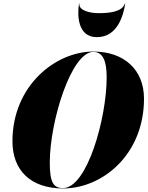

<svg xmlns="http://www.w3.org/2000/svg" viewBox="-20 -1050 830 1080"><path d="M426.5 -1030H424.5C414.5 -969 414.5 -841 524.5 -841C644.5 -841 674.5 -969 684.5 -1030H682.5C666.5 -981 588.5 -976 534.5 -976C480.5 -976 421.5 -993 426.5 -1030ZM335 10C558 10 790 -182 790 -495C790 -658 678 -760 505 -760C292 -760 50 -568 50 -255C50 -92 152 10 335 10ZM505 -758C559 -758 580 -707 580 -615C580 -383 469 8 335 8C281 8 260 -23 260 -135C260 -367 381 -758 505 -758Z"/></svg>

Font: Bodoni* 96pt Fatface
Style: Italic
Weight: 900
Italic angle: -13°
Version: Version 2.3